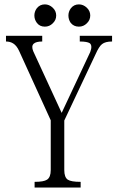

<svg xmlns="http://www.w3.org/2000/svg" viewBox="-20 -838 540 859"><path d="M133.8 -768.6Q133.8 -751 144.5 -736.3Q157.2 -718.8 180.7 -718.8Q201.2 -718.8 215.8 -733.4Q231.4 -748 231.4 -768.6Q231.4 -789.1 215.8 -803.7Q200.2 -818.4 180.7 -818.4Q158.2 -818.4 144.5 -800.8Q133.8 -786.1 133.8 -768.6ZM286.1 -768.6Q286.1 -751 295.9 -736.3Q309.6 -718.8 333 -718.8Q353.5 -718.8 368.2 -733.4Q383.8 -748 383.8 -768.6Q383.8 -789.1 368.2 -803.7Q352.5 -818.4 333 -818.4Q310.5 -818.4 296.9 -800.8Q286.1 -786.1 286.1 -768.6ZM134.8 1H340.8V-24.4Q297.9 -24.4 283.2 -34.2Q267.6 -44.9 267.6 -77.1V-298.8L408.2 -596.7Q422.9 -629.9 436.5 -640.6Q451.2 -652.3 481.4 -652.3V-677.7H336.9V-652.3Q370.1 -652.3 381.8 -644.5Q394.5 -633.8 383.8 -605.5L255.9 -333L128.9 -608.4Q119.1 -631.8 130.9 -642.6Q141.6 -652.3 168.9 -652.3V-677.7H6.8V-652.3Q25.4 -652.3 39.1 -643.6Q54.7 -633.8 65.4 -610.4L207 -299.8V-77.1Q207 -44.9 190.4 -34.2Q175.8 -24.4 134.8 -24.4Z"/></svg>

Font: BatangChe
Style: Regular
Weight: 400
Monospace: yes
Version: Version 2.21